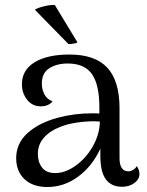

<svg xmlns="http://www.w3.org/2000/svg" viewBox="-20 -740 590 771"><path d="M540 -42Q540 -20 519.5 -5Q499 10 470 10Q427 10 405 -20Q383 -50 383 -114V-143Q350 -72 293.5 -30.5Q237 11 170 11Q112 11 78.5 -20.5Q45 -52 45 -105Q45 -164 90 -205Q135 -246 211 -267Q278 -285 350 -285Q370 -285 379 -284V-310Q379 -399 349.5 -442Q320 -485 252 -485Q208 -485 178 -466Q148 -447 148 -404Q148 -381 158.5 -361Q169 -341 191 -333Q175 -313 143 -313Q110 -313 89 -339.5Q68 -366 68 -401Q68 -459 119 -490Q170 -521 259 -521Q362 -521 411 -468Q460 -415 460 -305V-105Q460 -52 496 -52Q504 -52 514 -57.5Q524 -63 529 -73Q540 -58 540 -42ZM381 -252 358 -253Q323 -253 287 -247.5Q251 -242 226 -232Q182 -216 157 -188Q132 -160 132 -122Q132 -89 149 -67Q166 -45 202 -45Q242 -45 283.5 -74.5Q325 -104 352.5 -152Q380 -200 381 -252ZM200 -720 291 -570Q288 -567 276.5 -565Q265 -563 255 -563L120 -701Q130 -708 156 -714.5Q182 -721 200 -720Z"/></svg>

Font: Arima Madurai
Style: Regular
Weight: 400
Designer: Joana Correia and Natanael Gama
Foundry: NDISCOVER
Version: Version 1.020